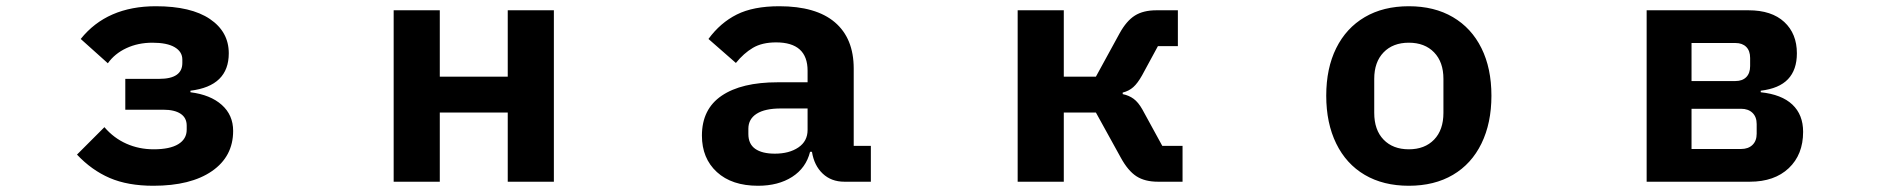

<svg xmlns="http://www.w3.org/2000/svg" viewBox="-20 -583 6040 616"><path d="M227 -87 315 -175Q345 -140 385.5 -122Q426 -104 473 -104Q525 -104 552 -120.5Q579 -137 579 -167V-180Q579 -205 559.5 -218Q540 -231 504 -231H382V-330H491Q565 -330 565 -381V-392Q565 -417 540.5 -431.5Q516 -446 469 -446Q423 -446 385.5 -428.5Q348 -411 326 -380L239 -458Q323 -563 480 -563Q593 -563 653.5 -522Q714 -481 714 -412Q714 -307 591 -292V-287Q655 -279 691.5 -246.5Q728 -214 728 -163Q728 -81 660 -34Q592 13 472 13Q390 13 332 -12Q274 -37 227 -87Z M1391 0H1243V-550H1391V-337H1609V-550H1757V0H1609V-222H1391Z M2232 -148Q2232 -233 2295.5 -276Q2359 -319 2475 -319H2571V-356Q2571 -447 2470 -447Q2425 -447 2395.5 -429.5Q2366 -412 2341 -381L2253 -458Q2291 -510 2344 -536.5Q2397 -563 2480 -563Q2598 -563 2658.5 -511.5Q2719 -460 2719 -363V-115H2774V0H2689Q2647 0 2619.5 -26Q2592 -52 2585 -96H2579Q2566 -44 2521.5 -15.5Q2477 13 2412 13Q2328 13 2280 -31Q2232 -75 2232 -148ZM2571 -166V-235H2485Q2434 -235 2407.5 -218Q2381 -201 2381 -170V-153Q2381 -121 2403 -105.5Q2425 -90 2466 -90Q2512 -90 2541.5 -110Q2571 -130 2571 -166Z M3245 0V-550H3393V-337H3496L3572 -476Q3594 -516 3621 -533Q3648 -550 3690 -550H3759V-435H3695L3644 -341Q3630 -316 3616 -303.5Q3602 -291 3582 -286V-281Q3602 -277 3617 -266Q3632 -255 3645 -232L3709 -115H3774V0H3695Q3653 0 3626 -17.5Q3599 -35 3576 -77L3496 -222H3393V0Z M4235 -276Q4235 -364 4267 -428.5Q4299 -493 4358.5 -528Q4418 -563 4500 -563Q4582 -563 4641.5 -528Q4701 -493 4733 -428.5Q4765 -364 4765 -276Q4765 -188 4733 -122.5Q4701 -57 4641.5 -22Q4582 13 4500 13Q4418 13 4358.5 -22Q4299 -57 4267 -122.5Q4235 -188 4235 -276ZM4611 -221V-330Q4611 -384 4581 -415Q4551 -446 4500 -446Q4449 -446 4419 -415Q4389 -384 4389 -330V-221Q4389 -166 4419 -135Q4449 -104 4500 -104Q4551 -104 4581 -135Q4611 -166 4611 -221Z M5263 0V-550H5590Q5664 -550 5704.5 -512.5Q5745 -475 5745 -412Q5745 -359 5716.5 -329Q5688 -299 5629 -292V-287Q5696 -280 5730.5 -247.5Q5765 -215 5765 -160Q5765 -87 5719 -43.5Q5673 0 5594 0ZM5548 -323Q5570 -323 5582.5 -335.5Q5595 -348 5595 -371V-397Q5595 -420 5582.5 -432.5Q5570 -445 5548 -445H5407V-323ZM5566 -105Q5589 -105 5602.5 -118Q5616 -131 5616 -154V-185Q5616 -208 5602.5 -221Q5589 -234 5566 -234H5407V-105Z"/></svg>

Font: IBM Plex Sans JP
Style: Bold
Weight: 700
Designer: Mike Abbink; Paul van der Laan; Pieter van Rosmalen; Wujin Sim; Yejin Wi; Jinhee Kim; Boomi Park; Yona Kim; Kichan Ma
Foundry: Sandoll Inc.
Version: Version 1.001